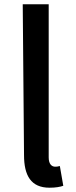

<svg xmlns="http://www.w3.org/2000/svg" viewBox="-20 -829 355 895"><path d="M92 -106C92 -11 124 46 211 46C240 46 261 42 275 37L259 -55C248 -52 243 -52 237 -52C222 -52 207 -63 207 -95V-809H86Z"/></svg>

Font: GenEiGothic-pro-SemiBold
Style: Regular
Weight: 500
Designer: Ryoko NISHIZUKA (kana & ideographs); Paul D. Hunt (Latin, Greek & Cyrillic); Wenlong ZHANG (bopomofo); Sandoll Communica
Foundry: Adobe Systems Incorporated; o_tamon
Version: Version 1.000.140830